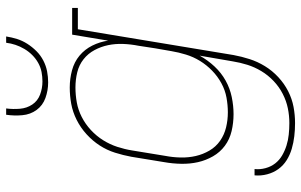

<svg xmlns="http://www.w3.org/2000/svg" viewBox="-202 -588 1003 640"><g transform="rotate(-90 300.0 -268.5)"><path d="M209 213Q187 213 165.5 210.5Q144 208 123.5 202Q103 196 85.5 185Q68 174 56 157.5Q44 141 38.5 120Q33 99 35 78H56Q54 96 59 114.5Q64 133 75 147Q86 161 101.5 170Q117 179 134.5 184.5Q152 190 171 192Q190 194 209 194Q234 194 258.5 189Q283 184 306.5 172Q330 160 349.5 141.5Q369 123 382.5 100.5Q396 78 403.5 54Q411 30 415 5L434 -105Q419 -78 398 -55.5Q377 -33 351 -18.5Q325 -4 296 2Q267 8 239 8Q210 8 182.5 1.5Q155 -5 133.5 -21Q112 -37 98.5 -60.5Q85 -84 79 -110.5Q73 -137 73.5 -166Q74 -195 79 -223L97 -333Q102 -360 110.5 -387Q119 -414 134.5 -438Q150 -462 172 -482Q194 -502 220 -515Q246 -528 273 -533Q300 -538 328 -538Q357 -538 385 -530.5Q413 -523 434 -505.5Q455 -488 467.5 -463Q480 -438 484 -410L504 -530H593V-511H522L436 8Q431 35 422.5 61.5Q414 88 399 112.5Q384 137 362.5 157Q341 177 315.5 190Q290 203 263 208Q236 213 209 213ZM245 -11Q269 -11 294 -15.5Q319 -20 342 -32.5Q365 -45 384 -63.5Q403 -82 416.5 -104Q430 -126 437.5 -150.5Q445 -175 449 -199Q454 -226 458.5 -253.5Q463 -281 467 -309Q472 -334 473 -360Q474 -386 469 -410Q464 -434 452.5 -455.5Q441 -477 422 -492Q403 -507 378.5 -513Q354 -519 328 -519Q303 -519 278 -514.5Q253 -510 229.5 -498Q206 -486 186 -467.5Q166 -449 152 -426.5Q138 -404 130 -379.5Q122 -355 118 -330L100 -220Q95 -194 94.5 -168Q94 -142 99.5 -118Q105 -94 117.5 -72.5Q130 -51 150 -37Q170 -23 194.5 -17Q219 -11 245 -11ZM345 -610Q318 -610 293 -619Q268 -628 253 -648.5Q238 -669 235.5 -696Q233 -723 237 -750H258Q255 -727 257 -704Q259 -681 271 -663Q283 -645 304 -637Q325 -629 348 -629Q364 -629 379.5 -632Q395 -635 409.5 -643Q424 -651 436 -663Q448 -675 456.5 -689.5Q465 -704 470 -719Q475 -734 477 -750H498Q495 -731 489.5 -713.5Q484 -696 473.5 -679.5Q463 -663 449 -649Q435 -635 417.5 -626Q400 -617 381.5 -613.5Q363 -610 345 -610Z"/></g></svg>

Font: Iosevka Curly Slab ThEx
Style: Italic
Weight: 100
Width: 7
Italic angle: -9°
Monospace: yes
Designer: Belleve Invis
Foundry: Belleve Invis
Version: Version 11.1.0; ttfautohint (v1.8.3)